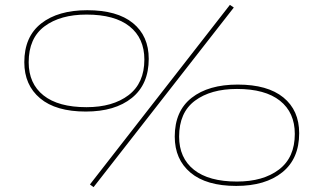

<svg xmlns="http://www.w3.org/2000/svg" viewBox="-20 -759 1305 790"><path d="M80 -503Q80 -608 149.5 -662.5Q219 -717 339 -717Q462 -717 527 -664Q592 -611 592 -517Q592 -412 522.5 -356Q453 -300 333 -300Q210 -300 145 -354.5Q80 -409 80 -503ZM336 -699Q228 -699 163 -650.5Q98 -602 98 -503Q98 -415 159 -366.5Q220 -318 336 -318Q444 -318 509 -367.5Q574 -417 574 -514Q574 -602 513 -650.5Q452 -699 336 -699ZM365 11 350 0 926 -739 942 -728ZM699 -197Q699 -302 768.5 -356.5Q838 -411 958 -411Q1081 -411 1146 -358Q1211 -305 1211 -211Q1211 -106 1141.5 -50Q1072 6 952 6Q829 6 764 -48.5Q699 -103 699 -197ZM955 -393Q847 -393 782 -344.5Q717 -296 717 -197Q717 -109 778 -60.5Q839 -12 955 -12Q1063 -12 1128 -61.5Q1193 -111 1193 -208Q1193 -296 1132 -344.5Q1071 -393 955 -393Z"/></svg>

Font: Georama Extra Expanded Thin
Style: Italic
Weight: 100
Width: 8
Italic angle: -9°
Designer: Jean-Baptiste Levee
Foundry: Production Type
Version: Version 1.000